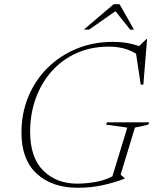

<svg xmlns="http://www.w3.org/2000/svg" viewBox="-20 -878 726 908"><path d="M345 -9.5Q384.5 -9.5 429.2 -17Q474 -24.5 511.5 -44L582 -274.5L482 -288.5L486 -299.5H685.5L681.5 -288.5L618 -274.5L550.5 -52L570 -35L569 -33Q519 -13.5 463.5 -1.8Q408 10 348.5 10Q226 10 153.8 -56.5Q81.5 -123 81.5 -250Q81.5 -342.5 114 -420.8Q146.5 -499 205.2 -557.2Q264 -615.5 342.8 -647.8Q421.5 -680 514.5 -680Q550 -680 578.8 -675.2Q607.5 -670.5 638 -660L672 -693H675.5L658 -478H645.5L623.5 -624Q594.5 -642 562.2 -649.8Q530 -657.5 494.5 -657.5Q409.5 -657.5 340.8 -626.2Q272 -595 223.2 -539.5Q174.5 -484 148.5 -411.2Q122.5 -338.5 122.5 -255.5Q122.5 -132.5 184.8 -71Q247 -9.5 345 -9.5ZM376.5 -738 517.5 -858H545.5L613.5 -738H595.5L526 -825L401.5 -738Z"/></svg>

Font: Newsreader 16pt ExtraLight
Style: Italic
Weight: 275
Italic angle: -17°
Designer: Hugues Gentile
Foundry: Production Type
Version: Version 1.003; ttfautohint (v1.8.3)